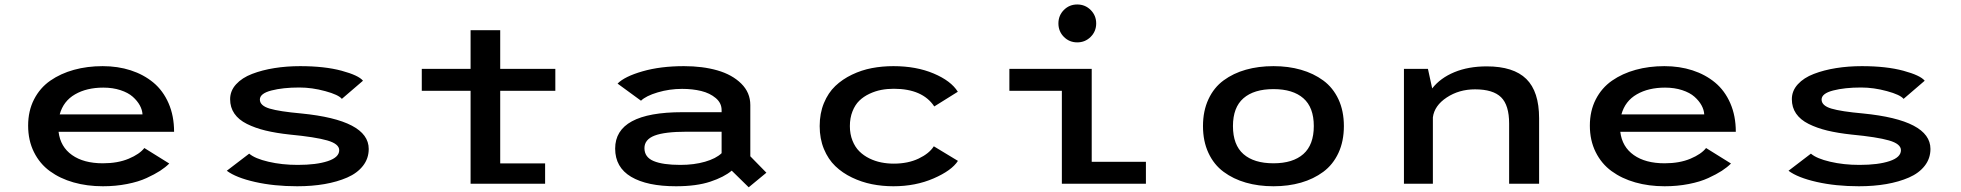

<svg xmlns="http://www.w3.org/2000/svg" viewBox="-20 -800 8540 836"><path d="M717 -88Q700.5 -71.5 677 -56.2Q653.5 -41 618.2 -24.8Q583 -8.5 533.2 1.2Q483.5 11 428 11Q359 11 300.2 -5.8Q241.5 -22.5 197.2 -54.8Q153 -87 127.8 -137.8Q102.5 -188.5 102.5 -253Q102.5 -317 128.2 -367.2Q154 -417.5 199 -448.8Q244 -480 302 -496Q360 -512 427 -512Q493 -512 549.2 -493.8Q605.5 -475.5 647.8 -440.5Q690 -405.5 714 -350.5Q738 -295.5 738 -226H235Q243 -160.5 293.8 -124.8Q344.5 -89 428 -89Q493 -89 540.5 -109Q588 -129 608.5 -155.5ZM430 -418.5Q357.5 -418.5 306.8 -389.2Q256 -360 240 -302H600.5Q599.5 -321.5 588.8 -341.2Q578 -361 558 -378.8Q538 -396.5 504.5 -407.5Q471 -418.5 430 -418.5Z M1274 11Q1173 11 1090.2 -7.8Q1007.5 -26.5 967.5 -56.5L1065 -131Q1090 -109.5 1148.8 -95.8Q1207.5 -82 1276.5 -82Q1358 -82 1407.5 -98.5Q1457 -115 1457 -146Q1457 -173.5 1405 -188.5Q1353 -203.5 1242.5 -214Q1182 -220.5 1136.5 -231.5Q1091 -242.5 1055 -260.5Q1019 -278.5 1000.5 -305.5Q982 -332.5 982 -368Q982 -404.5 1008 -433Q1034 -461.5 1077.8 -478.2Q1121.5 -495 1174.8 -503.5Q1228 -512 1287 -512Q1393.5 -512 1467.5 -492Q1541.5 -472 1560.5 -448.5L1468.5 -369.5Q1454 -387.5 1396.2 -403.2Q1338.5 -419 1283.5 -419Q1212 -419 1161.8 -406Q1111.5 -393 1111.5 -366.5Q1111.5 -340 1154 -327.2Q1196.5 -314.5 1291.5 -306Q1585.5 -277 1585.5 -151.5Q1585.5 -110 1560.5 -78Q1535.5 -46 1491.8 -27Q1448 -8 1393.2 1.5Q1338.5 11 1274 11Z M1816.5 -404.5V-500H2029V-668.5H2158V-500H2398V-404.5H2158V-88.5H2353.5V0H2029V-404.5Z M2958 -512Q3039.5 -512 3103.8 -493.5Q3168 -475 3207.5 -436Q3247 -397 3247 -342.5V-119.5L3317 -48L3240 15.5L3166 -57Q3133 -29 3072.8 -9Q3012.5 11 2923.5 11Q2797.5 11 2728 -30.2Q2658.5 -71.5 2658.5 -153Q2658.5 -311.5 2951 -311.5H3122V-320.5Q3122 -351.5 3096.5 -373Q3071 -394.5 3033.2 -403.8Q2995.5 -413 2950 -413Q2895 -413 2843.8 -397.8Q2792.5 -382.5 2771 -361.5L2669 -436Q2699.5 -467 2777.8 -489.5Q2856 -512 2958 -512ZM2942.5 -82Q3002 -82 3049.8 -95.8Q3097.5 -109.5 3122 -133V-226.5H2970Q2874 -226.5 2830 -209.5Q2786 -192.5 2786 -155Q2786 -115.5 2826 -98.8Q2866 -82 2942.5 -82Z M4151 -99.5Q4124 -57.5 4045.2 -23.2Q3966.5 11 3870 11Q3821.5 11 3776.5 2Q3731.5 -7 3689.8 -27Q3648 -47 3617 -76.8Q3586 -106.5 3567.5 -151.2Q3549 -196 3549 -251Q3549 -306.5 3567.5 -351.2Q3586 -396 3617 -425.5Q3648 -455 3689.8 -475Q3731.5 -495 3776.5 -503.5Q3821.5 -512 3870 -512Q3969.5 -512 4045.2 -480Q4121 -448 4150.5 -400.5L4048 -336.5Q3997 -413.5 3871.5 -413.5Q3843 -413.5 3817 -408.5Q3791 -403.5 3765.5 -391.5Q3740 -379.5 3721.5 -361.5Q3703 -343.5 3691.8 -315Q3680.5 -286.5 3680.5 -251Q3680.5 -216 3691.8 -187.8Q3703 -159.5 3721.8 -141Q3740.5 -122.5 3765.5 -110.2Q3790.5 -98 3817 -92.8Q3843.5 -87.5 3871.5 -87.5Q3933.5 -87.5 3979.8 -109.5Q4026 -131.5 4046 -163Z M4729 -639.5Q4705 -615.5 4670.5 -615.5Q4636 -615.5 4612.2 -639.5Q4588.5 -663.5 4588.5 -698Q4588.5 -732.5 4612.2 -756.5Q4636 -780.5 4670.5 -780.5Q4705 -780.5 4729 -756.5Q4753 -732.5 4753 -698Q4753 -663.5 4729 -639.5ZM4733.5 -95.5H4969.5V0H4603.5V-404.5H4375V-500H4733.5Z M5525 11Q5459.5 11 5404.8 -4.8Q5350 -20.5 5307.8 -51.8Q5265.5 -83 5241.8 -134Q5218 -185 5218 -251Q5218 -317 5241.8 -368Q5265.5 -419 5307.8 -450Q5350 -481 5404.8 -496.5Q5459.5 -512 5525 -512Q5590 -512 5644.8 -496.2Q5699.5 -480.5 5741.8 -449.5Q5784 -418.5 5807.8 -367.8Q5831.5 -317 5831.5 -251Q5831.5 -185 5807.8 -134Q5784 -83 5741.8 -51.8Q5699.5 -20.5 5644.8 -4.8Q5590 11 5525 11ZM5525 -89Q5609.5 -89 5655 -129.2Q5700.5 -169.5 5700.5 -251Q5700.5 -332.5 5655 -372.2Q5609.5 -412 5525 -412Q5440 -412 5394.2 -372.2Q5348.5 -332.5 5348.5 -251Q5348.5 -169 5394.2 -129Q5440 -89 5525 -89Z M6093 0V-500H6197.5L6216 -415Q6251.5 -460.5 6312.8 -485.8Q6374 -511 6453.5 -511Q6570 -511 6625.8 -456.2Q6681.5 -401.5 6681.5 -285V0H6551V-262Q6551 -342 6516 -376.5Q6481 -411 6402.5 -411Q6333 -411 6279.2 -375.5Q6225.5 -340 6219 -289V0Z M7517 -88Q7500.5 -71.5 7477 -56.2Q7453.5 -41 7418.2 -24.8Q7383 -8.5 7333.2 1.2Q7283.5 11 7228 11Q7159 11 7100.2 -5.8Q7041.5 -22.5 6997.2 -54.8Q6953 -87 6927.8 -137.8Q6902.5 -188.5 6902.5 -253Q6902.5 -317 6928.2 -367.2Q6954 -417.5 6999 -448.8Q7044 -480 7102 -496Q7160 -512 7227 -512Q7293 -512 7349.2 -493.8Q7405.5 -475.5 7447.8 -440.5Q7490 -405.5 7514 -350.5Q7538 -295.5 7538 -226H7035Q7043 -160.5 7093.8 -124.8Q7144.5 -89 7228 -89Q7293 -89 7340.5 -109Q7388 -129 7408.5 -155.5ZM7230 -418.5Q7157.5 -418.5 7106.8 -389.2Q7056 -360 7040 -302H7400.5Q7399.5 -321.5 7388.8 -341.2Q7378 -361 7358 -378.8Q7338 -396.5 7304.5 -407.5Q7271 -418.5 7230 -418.5Z M8074 11Q7973 11 7890.2 -7.8Q7807.5 -26.5 7767.5 -56.5L7865 -131Q7890 -109.5 7948.8 -95.8Q8007.5 -82 8076.5 -82Q8158 -82 8207.5 -98.5Q8257 -115 8257 -146Q8257 -173.5 8205 -188.5Q8153 -203.5 8042.5 -214Q7982 -220.5 7936.5 -231.5Q7891 -242.5 7855 -260.5Q7819 -278.5 7800.5 -305.5Q7782 -332.5 7782 -368Q7782 -404.5 7808 -433Q7834 -461.5 7877.8 -478.2Q7921.5 -495 7974.8 -503.5Q8028 -512 8087 -512Q8193.5 -512 8267.5 -492Q8341.5 -472 8360.5 -448.5L8268.5 -369.5Q8254 -387.5 8196.2 -403.2Q8138.5 -419 8083.5 -419Q8012 -419 7961.8 -406Q7911.5 -393 7911.5 -366.5Q7911.5 -340 7954 -327.2Q7996.5 -314.5 8091.5 -306Q8385.5 -277 8385.5 -151.5Q8385.5 -110 8360.5 -78Q8335.5 -46 8291.8 -27Q8248 -8 8193.2 1.5Q8138.5 11 8074 11Z"/></svg>

Font: League Mono Wide Medium
Style: Regular
Weight: 500
Width: 8
Designer: Tyler Finck
Foundry: The League of Moveable Type / Tyler Finck
Version: Version 2.210